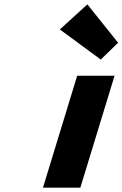

<svg xmlns="http://www.w3.org/2000/svg" viewBox="-20 -860 561 880"><path d="M380.5 -840 254.4 -725 441.8 -587 521.3 -664ZM333.8 -513H505.1L348.3 0H177Z"/></svg>

Font: Hussar
Style: BdSuprConOblThree
Weight: 700
Foundry: Cannot Into Space Fonts
Version: Version 2.00